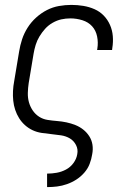

<svg xmlns="http://www.w3.org/2000/svg" viewBox="-20 -548 540 783"><path d="M172 215V160H173Q192 160 211.5 156.5Q231 153 249 143.5Q267 134 279.5 117Q292 100 295 81Q299 61 290 43.5Q281 26 265 16.5Q249 7 229.5 4Q210 1 189.5 -1Q169 -3 149.5 -6Q130 -9 113 -17Q96 -25 82 -37.5Q68 -50 58 -66Q48 -82 42 -100Q36 -118 34 -137.5Q32 -157 33 -177Q34 -197 38 -218L58 -338Q62 -363 70 -387.5Q78 -412 92.5 -435Q107 -458 127.5 -476.5Q148 -495 171.5 -507Q195 -519 220.5 -523.5Q246 -528 271 -528Q296 -528 320 -524Q344 -520 365.5 -510.5Q387 -501 403 -484.5Q419 -468 428.5 -446.5Q438 -425 440 -401Q442 -377 438 -352L437 -344H376L377 -350Q381 -375 376 -399.5Q371 -424 355.5 -441Q340 -458 316 -465.5Q292 -473 267 -473Q248 -473 230 -469Q212 -465 194.5 -455Q177 -445 164 -430.5Q151 -416 141 -399.5Q131 -383 125.5 -365Q120 -347 117 -329L97 -209Q94 -189 93.5 -169Q93 -149 98 -131Q103 -113 113.5 -97.5Q124 -82 139.5 -72Q155 -62 174 -59Q193 -56 212.5 -54.5Q232 -53 251 -49Q270 -45 287.5 -38Q305 -31 319.5 -19.5Q334 -8 344 7.5Q354 23 357 42Q360 61 356 81Q353 101 345.5 120.5Q338 140 323.5 156.5Q309 173 291 184.5Q273 196 253 203Q233 210 213 212.5Q193 215 173 215Z"/></svg>

Font: Iosevka Light Oblique
Style: Regular
Weight: 300
Italic angle: -9°
Monospace: yes
Designer: Belleve Invis
Foundry: Belleve Invis
Version: Version 32.5.0; ttfautohint (v1.8.4)